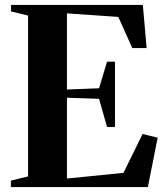

<svg xmlns="http://www.w3.org/2000/svg" viewBox="-20 -763 676 783"><path d="M94.5 -43.5V-699.5L25 -716.5V-743H562.5L578 -567H519.5L462.5 -694L253 -708.5V-398L384 -403L416.5 -511.5H449V-245H416.5L384 -360L253 -364.5V-35L483.5 -58L561.5 -216.5L623 -201.5L583 0H24.5V-26.5Z"/></svg>

Font: Merriweather 120pt
Style: Bold
Weight: 700
Designer: Eben Sorkin
Foundry: Eben Sorkin
Version: Version 2.100